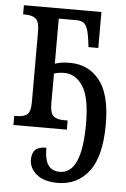

<svg xmlns="http://www.w3.org/2000/svg" viewBox="-55 -576 561 856"><g transform="rotate(5 226.0 -148.0)"><path d="M108 147Q108 117 123.5 102.5Q139 88 172 88Q172 142 189 166Q206 190 241 190Q339 190 339 -33Q339 -151 306.5 -201Q274 -251 223 -251Q198 -251 177 -244V-108Q177 -68 192 -54.5Q207 -41 238 -41H256V0H17V-41H27Q61 -41 75.5 -54Q90 -67 90 -108V-426Q90 -467 74.5 -481Q59 -495 27 -495H17V-536H364V-375H320L316 -407Q310 -453 298 -471.5Q286 -490 258 -490H177V-288Q203 -298 244 -298Q327 -298 377 -235.5Q427 -173 427 -38Q427 105 375 172.5Q323 240 236 240Q174 240 141 212.5Q108 185 108 147Z"/></g></svg>

Font: Noto Serif Cond
Style: Regular
Weight: 400
Width: 3
Designer: Monotype Design Team
Foundry: Monotype Imaging Inc.
Version: Version 1.001